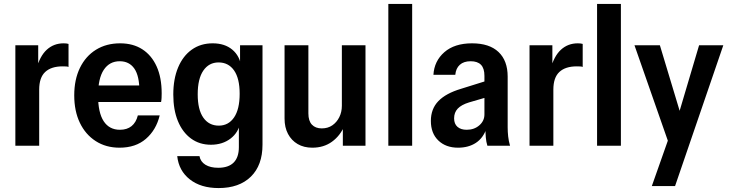

<svg xmlns="http://www.w3.org/2000/svg" viewBox="-20 -740 3703 975"><path d="M58 0V-510H174V-389H179V0ZM179 -285 164 -387Q182 -455 217.5 -487.5Q253 -520 303 -520Q319 -520 328 -517V-400Q324 -402 316.5 -402.5Q309 -403 298 -403Q240 -403 209.5 -374.5Q179 -346 179 -285Z M587 10Q518 10 466 -23.5Q414 -57 385.5 -116.5Q357 -176 357 -256Q357 -336 386 -395.5Q415 -455 467.5 -487.5Q520 -520 590 -520Q656 -520 703 -489.5Q750 -459 775.5 -402.5Q801 -346 801 -266Q801 -254 800.5 -243Q800 -232 798 -222H432V-306H715L688 -276Q688 -355 662 -392Q636 -429 588 -429Q536 -429 507 -385.5Q478 -342 478 -255Q478 -168 506.5 -124.5Q535 -81 589 -81Q625 -81 648 -99.5Q671 -118 680 -154H791Q773 -80 721 -35Q669 10 587 10Z M1090 215Q1000 215 944 171Q888 127 880 53H993Q998 81 1023 96.5Q1048 112 1088 112Q1140 112 1166.5 85.5Q1193 59 1193 7V-122L1201 -121Q1192 -68 1151 -36.5Q1110 -5 1051 -5Q993 -5 950 -36.5Q907 -68 883.5 -125Q860 -182 860 -260Q860 -339 884.5 -397.5Q909 -456 954 -488Q999 -520 1060 -520Q1121 -520 1159.5 -488Q1198 -456 1206 -399H1199V-510H1313V-5Q1313 99 1254 157Q1195 215 1090 215ZM1091 -102Q1140 -102 1168.5 -143.5Q1197 -185 1197 -264Q1197 -342 1168.5 -382.5Q1140 -423 1090 -423Q1041 -423 1012.5 -381.5Q984 -340 984 -261Q984 -183 1012.5 -142.5Q1041 -102 1091 -102Z M1566 10Q1523 10 1491.5 -8.5Q1460 -27 1442.5 -60Q1425 -93 1425 -138V-510H1546V-164Q1546 -126 1564 -107Q1582 -88 1614 -88Q1645 -88 1667.5 -103.5Q1690 -119 1703 -145Q1716 -171 1716 -203L1730 -103Q1708 -51 1666 -20.5Q1624 10 1566 10ZM1721 0V-107H1716V-510H1836V0Z M1952 0V-720H2073V0Z M2455 0Q2449 -19 2447 -42Q2445 -65 2445 -93H2440V-355Q2440 -393 2422.5 -411Q2405 -429 2370 -429Q2335 -429 2315 -411Q2295 -393 2292 -360H2181Q2185 -430 2236.5 -475Q2288 -520 2377 -520Q2465 -520 2511.5 -476Q2558 -432 2558 -351V-93Q2558 -71 2560.5 -47.5Q2563 -24 2570 0ZM2306 10Q2244 10 2206 -26.5Q2168 -63 2168 -126Q2168 -187 2206 -226.5Q2244 -266 2321 -289L2465 -334V-250L2362 -220Q2323 -208 2304.5 -188.5Q2286 -169 2286 -139Q2286 -111 2303 -96Q2320 -81 2350 -81Q2388 -81 2414 -103.5Q2440 -126 2440 -159L2451 -89Q2434 -39 2396.5 -14.5Q2359 10 2306 10Z M2669 0V-510H2785V-389H2790V0ZM2790 -285 2775 -387Q2793 -455 2828.5 -487.5Q2864 -520 2914 -520Q2930 -520 2939 -517V-400Q2935 -402 2927.5 -402.5Q2920 -403 2909 -403Q2851 -403 2820.5 -374.5Q2790 -346 2790 -285Z M3012 0V-720H3133V0Z M3290 205 3393 -87 3414 -119 3530 -510H3653L3408 205ZM3381 2 3202 -510H3331L3467 -59Z"/></svg>

Font: Instrument Sans SemiCondensed SemiBold
Style: Regular
Weight: 600
Width: 4
Designer: Rodrigo Fuenzalida
Foundry: fragTYPE
Version: Version 1.000;gftools[0.9.28]